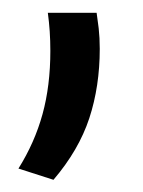

<svg xmlns="http://www.w3.org/2000/svg" viewBox="-20 -156 228 307"><path d="M134.5 -135.5Q136 -126 137.8 -110.8Q139.5 -95.5 139.5 -78Q139.5 -18 122.8 33Q106 84 65.5 131.5L9.5 113.5Q35.5 72 48 26.5Q60.5 -19 60.5 -74.5Q60.5 -91 59.5 -105.8Q58.5 -120.5 56.5 -135.5Z"/></svg>

Font: Anek Latin Medium
Style: Regular
Weight: 400
Version: Version 1.003